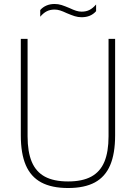

<svg xmlns="http://www.w3.org/2000/svg" viewBox="-20 -935 682 964"><path d="M84.5 -255.5V-740H118.5V-250.5Q118.5 -172.5 139.5 -122.5Q160.5 -72.5 205.2 -48.2Q250 -24 322 -24Q393.5 -24 438.2 -48.2Q483 -72.5 504 -122.5Q525 -172.5 525 -250.5V-740H558V-255.5Q558 -164 533.2 -105.8Q508.5 -47.5 456.5 -19.2Q404.5 9 322 9Q239.5 9 187 -19.2Q134.5 -47.5 109.5 -105.8Q84.5 -164 84.5 -255.5ZM315 -869Q296 -878 282 -882.5Q268 -887 254 -887Q231.5 -887 214.5 -878.2Q197.5 -869.5 182 -851V-884.5Q194.5 -899 212.8 -907Q231 -915 254 -915Q272.5 -915 289 -909.8Q305.5 -904.5 329 -894.5Q348 -885.5 362 -881Q376 -876.5 390 -876.5Q412.5 -876.5 429.5 -885.2Q446.5 -894 462.5 -912.5V-879Q436 -848.5 390 -848.5Q371.5 -848.5 355 -853.8Q338.5 -859 315 -869Z"/></svg>

Font: Encode Sans Semi Condensed Thin
Style: Regular
Weight: 250
Width: 4
Designer: Multiple Designers
Foundry: Impallari Type
Version: Version 2.000